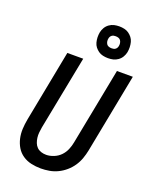

<svg xmlns="http://www.w3.org/2000/svg" viewBox="-168 -1010 886 1113"><g transform="rotate(20 275.0 -453.0)"><path d="M224 12Q193 12 164 5.5Q135 -1 111.5 -17Q88 -33 73.5 -57Q59 -81 52.5 -109.5Q46 -138 47.5 -168.5Q49 -199 55 -230L140 -670H238L149 -214Q146 -197 144.5 -180.5Q143 -164 145 -148.5Q147 -133 152.5 -118.5Q158 -104 168.5 -93.5Q179 -83 194 -78Q209 -73 226 -73Q248 -73 272 -82.5Q296 -92 313.5 -110Q331 -128 340.5 -151Q350 -174 354 -196L446 -670H544L449 -180Q444 -155 435 -129.5Q426 -104 410.5 -81Q395 -58 373.5 -39.5Q352 -21 327 -9Q302 3 275.5 7.5Q249 12 224 12ZM371 -722Q355 -722 339.5 -725.5Q324 -729 312 -737.5Q300 -746 291 -757.5Q282 -769 278 -784Q274 -799 273.5 -815Q273 -831 276 -847Q279 -862 287.5 -876.5Q296 -891 310 -901Q324 -911 339.5 -914.5Q355 -918 371 -918Q387 -918 402.5 -914.5Q418 -911 430 -902.5Q442 -894 451 -882.5Q460 -871 464 -856Q468 -841 468.5 -825Q469 -809 466 -793Q463 -778 454.5 -763.5Q446 -749 432 -739Q418 -729 402.5 -725.5Q387 -722 371 -722ZM371 -783Q377 -783 383 -784Q389 -785 394.5 -789Q400 -793 403 -798.5Q406 -804 407 -810Q409 -819 407.5 -828Q406 -837 401.5 -844Q397 -851 388.5 -854Q380 -857 371 -857Q365 -857 359 -856Q353 -855 347.5 -851Q342 -847 339 -841.5Q336 -836 335 -830Q333 -821 334.5 -812Q336 -803 340.5 -796Q345 -789 353.5 -786Q362 -783 371 -783Z"/></g></svg>

Font: Lode Dark Term
Style: Bold Italic
Weight: 700
Italic angle: -11°
Monospace: yes
Designer: Belleve Invis
Foundry: Belleve Invis
Version: Version 29.2.0